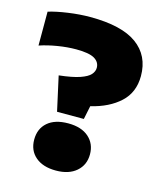

<svg xmlns="http://www.w3.org/2000/svg" viewBox="-113 -834 787 928"><g transform="rotate(15 280.0 -370.0)"><path d="M186.5 -266 148.5 -438Q215.5 -445.5 252 -458Q288.5 -470.5 302.8 -486.5Q317 -502.5 317 -520.5Q317 -549.5 290 -565.5Q263 -581.5 198.5 -581.5Q154 -581.5 105.5 -573.5Q57 -565.5 17 -552V-721.5Q55.5 -733.5 113.5 -741.8Q171.5 -750 223.5 -750Q381 -750 457.2 -694.8Q533.5 -639.5 533.5 -537.5Q533.5 -455.5 479 -405.2Q424.5 -355 334.5 -333.5L320.5 -266ZM254 10Q189 10 151.8 -21.8Q114.5 -53.5 114.5 -108Q114.5 -162.5 151 -194.2Q187.5 -226 254 -226Q320 -226 356.8 -193.5Q393.5 -161 393.5 -108Q393.5 -55 356 -22.5Q318.5 10 254 10Z"/></g></svg>

Font: Encode Sans SmExp Black
Style: Regular
Weight: 900
Width: 6
Designer: Multiple Designers
Foundry: Impallari Type
Version: Version 3.002; ttfautohint (v1.8.3) -l 8 -r 50 -G 200 -x 14 